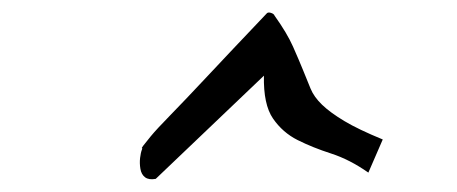

<svg xmlns="http://www.w3.org/2000/svg" viewBox="-20 -662 731 307"><path d="M402 -541 229 -376Q218 -374 212 -378.5Q206 -383 204.5 -392Q203 -401 204 -409.5Q205 -418 207 -423Q208 -425 207 -425Q206 -425 209 -429Q212 -433 221 -444Q230 -455 252.5 -478Q275 -501 311.5 -540Q348 -579 406 -640Q408 -643 413 -641.5Q418 -640 419 -637Q439 -609 448.5 -587.5Q458 -566 464.5 -550Q471 -534 476.5 -520.5Q482 -507 495 -494.5Q508 -482 530.5 -468.5Q553 -455 592 -439L569 -386Q539 -407 509.5 -416.5Q480 -426 456 -438Q432 -450 416.5 -472.5Q401 -495 402 -541Z"/></svg>

Font: Liu Jian Mao Cao
Style: Regular
Weight: 400
Designer: ZhongQi
Foundry: ZhongQi
Version: Version 1.001